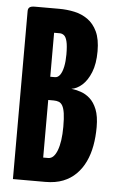

<svg xmlns="http://www.w3.org/2000/svg" viewBox="-51 -737 482 774"><g transform="rotate(5 189.5 -350.0)"><path d="M31 0V-680Q31 -690 37 -695Q43 -700 59 -700H157Q189 -700 219 -693.5Q249 -687 273 -670Q297 -653 311.5 -622.5Q326 -592 326 -543Q326 -492 312 -457.5Q298 -423 277 -404.5Q256 -386 234 -383Q252 -381 272 -374.5Q292 -368 309.5 -352.5Q327 -337 338 -309.5Q349 -282 349 -238Q349 -198 342.5 -162.5Q336 -127 322 -97.5Q308 -68 286 -46Q264 -24 233.5 -12Q203 0 162 0ZM145 -97H165Q177 -97 186 -106Q195 -115 201.5 -132Q208 -149 211.5 -173Q215 -197 215 -228Q215 -262 212 -282Q209 -302 203 -312.5Q197 -323 188 -326.5Q179 -330 167 -330H145ZM145 -424H164Q176 -424 184.5 -436Q193 -448 197.5 -469.5Q202 -491 202 -519Q202 -554 197.5 -572Q193 -590 185 -596Q177 -602 168 -602H145Z"/></g></svg>

Font: Yanone Kaffeesatz ExtraLight
Style: Regular
Weight: 200
Designer: Yanone (Cyrillic: Daniel Pouzeot, Huerta Tipografica, and Cyreal)
Foundry: Yanone
Version: Version 2.003